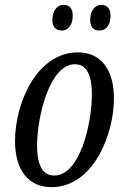

<svg xmlns="http://www.w3.org/2000/svg" viewBox="-20 -762 509 792"><path d="M390 -636C412 -636 436 -652 436 -698C436 -728 420 -742 398 -742C370 -742 352 -716 352 -680C352 -650 366 -636 390 -636ZM235 -636C256 -636 280 -652 280 -698C280 -728 265 -742 243 -742C214 -742 196 -716 196 -680C196 -650 211 -636 235 -636ZM192 10C367 10 450 -211 450 -355C450 -490 384 -546 302 -546C129 -546 42 -332 42 -181C42 -53 103 10 192 10ZM204 -38C161 -38 133 -72 133 -161C133 -282 185 -497 289 -497C332 -497 359 -462 359 -372C359 -253 310 -38 204 -38Z"/></svg>

Font: Noto Serif ExtraCondensed
Style: Italic
Weight: 400
Width: 2
Italic angle: -12°
Designer: Monotype Design Team
Foundry: Monotype Imaging Inc.
Version: Version 2.014